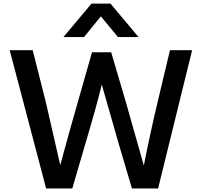

<svg xmlns="http://www.w3.org/2000/svg" viewBox="-20 -1028 1128 1075"><path d="M34.2 -747.1H163.1L235.4 -460.9L317.4 -103.5Q367.2 -289.1 417 -460.9L495.1 -735.4H602.5L683.6 -460L785.2 -101.6Q825.2 -301.8 863.3 -460L931.6 -747.1H1055.7L865.2 27.3H718.8L646.5 -216.8L549.8 -554.7Q525.4 -450.2 456.1 -216.8L384.8 27.3H238.3ZM335 -820.3 492.2 -1007.8H598.6L755.9 -820.3H640.6L544.9 -936.5L450.2 -820.3Z"/></svg>

Font: GenEi M Gothic v2 Medium
Style: Regular
Weight: 500
Version: Version 2.0